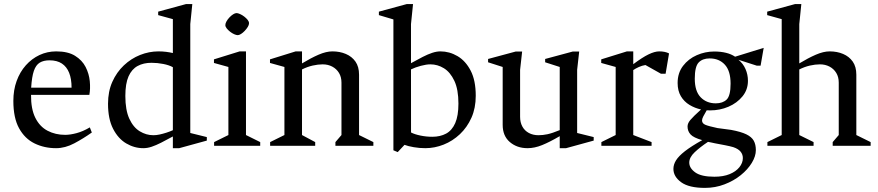

<svg xmlns="http://www.w3.org/2000/svg" viewBox="-20 -713 4292 939"><path d="M254.3 11.7Q196.6 11.7 148.9 -11.6Q101.3 -34.9 73.3 -85.6Q45.3 -136.3 45.3 -219.4Q45.3 -272.9 61.4 -317Q77.4 -361 106.2 -393.5Q135 -425.9 173 -443.8Q211.1 -461.7 255.1 -461.7Q312.3 -461.7 347.1 -440.1Q381.9 -418.4 398.8 -385.3Q415.6 -352.2 419.1 -315.8Q422.6 -279.4 417 -249.1H131.8Q131.1 -180.3 152.8 -136.8Q174.5 -93.4 212.8 -73.5Q251 -53.5 298.6 -53.5Q323.4 -53.5 354.6 -61.9Q385.9 -70.2 419.3 -90L429.1 -65Q387.9 -35.7 343.2 -12Q298.5 11.7 254.3 11.7ZM132.4 -284.4H330Q330 -327.3 318.1 -357Q306.2 -386.7 282.6 -402.3Q259 -418 222 -418Q193.1 -418 174.3 -406.6Q155.5 -395.1 145.6 -366.3Q135.7 -337.5 132.4 -284.4Z M730.3 -51.7Q743.9 -51.7 760.3 -55.1Q776.6 -58.6 794 -64.2Q811.3 -69.8 825.4 -76.2V-384.3Q807.7 -394.4 778.7 -400.2Q749.8 -405.9 720.9 -405.9Q681.9 -405.9 653.2 -390.4Q624.4 -374.8 608.7 -339.6Q593 -304.3 593 -243.6Q593 -174.6 612.5 -132.3Q632 -90 663.5 -70.9Q695 -51.7 730.3 -51.7ZM681 11.7Q637.1 11.7 597.5 -11.5Q558 -34.7 533.2 -82.9Q508.3 -131.2 508.3 -205.4Q508.3 -265.6 529.3 -312.7Q550.3 -359.7 585.7 -393.2Q621.2 -426.7 665.2 -444.2Q709.2 -461.7 755.1 -461.7Q774.1 -461.7 792.2 -459.5Q810.2 -457.2 825.4 -453.6V-619.4L753.6 -639.1V-656L889.5 -693H920.5L910.6 -595.3V-62.6L991.5 -42.6V-25.4L856.4 11.7H825.4V-45.6Q793.7 -28.1 768.1 -15.2Q742.6 -2.3 721.6 4.7Q700.7 11.7 681 11.7Z M1027.1 0V-18.1L1097 -52.6V-385.5L1026.4 -405.1V-422.7L1152 -461.7H1183V-52.6L1252.6 -18.1V0ZM1143 -541.1Q1135.7 -541.1 1125.3 -545.7Q1114.8 -550.4 1105.3 -557.9Q1095.7 -565.5 1088.9 -573.9Q1082.1 -582.3 1082.1 -590.4Q1082.1 -598.5 1087.7 -608.5Q1093.3 -618.5 1102.1 -627.8Q1110.9 -637.1 1120.2 -643Q1129.6 -649 1136.9 -649Q1143.4 -649 1153.9 -644.3Q1164.3 -639.7 1174.3 -632.1Q1184.3 -624.4 1191.1 -616Q1197.9 -607.6 1197.9 -599.3Q1197.9 -591.2 1191.8 -581.3Q1185.7 -571.4 1176.9 -562.1Q1168.1 -552.8 1158.7 -546.9Q1149.4 -541.1 1143 -541.1Z M1301.1 0V-18.1L1371 -52.6V-385.5L1300.4 -405.1V-422.7L1426 -461.7H1457V-402.9Q1500.4 -429.2 1537.9 -445.5Q1575.4 -461.7 1605.6 -461.7Q1641.8 -461.7 1671.3 -449.2Q1700.9 -436.7 1718.5 -411.7Q1736 -386.6 1736 -347.7V-52.6L1806 -18.1V0H1620.4V-18.1L1650 -52.6V-309Q1650 -336.4 1637.9 -356.3Q1625.8 -376.2 1604.9 -387.3Q1584 -398.3 1558.1 -398.3Q1535.1 -398.3 1508.8 -392.3Q1482.5 -386.2 1457 -373.4V-52.6L1521.5 -18.1V0Z M1904 22V-618L1833 -639.1V-656L1969 -693H2000L1990 -595.3V-404Q2021.9 -421.7 2047.1 -434.6Q2072.2 -447.5 2093.7 -454.6Q2115.1 -461.7 2134 -461.7Q2178.1 -461.7 2217.6 -438.5Q2257 -415.3 2281.8 -367.6Q2306.7 -319.8 2306.7 -244.6Q2306.7 -184.4 2285.7 -137.3Q2264.7 -90.3 2229.3 -56.8Q2193.8 -23.3 2149.8 -5.8Q2105.8 11.7 2059.9 11.7Q2031.9 11.7 2003.8 6.9Q1975.7 2.1 1958.3 -4.6L1925.1 30.9ZM1990.2 -65.1Q2008.5 -55.7 2036.9 -49.9Q2065.2 -44.1 2094 -44.1Q2133.1 -44.1 2161.8 -59.6Q2190.6 -75.2 2206.3 -110.9Q2222 -146.7 2222 -206.4Q2222 -275.4 2202.1 -317.7Q2182.1 -360 2151.2 -379.1Q2120.2 -398.3 2084.7 -398.3Q2065.2 -398.3 2038.1 -391.1Q2011 -383.8 1990 -373.6Z M2560.1 11.7Q2508.5 11.7 2473.4 -18.3Q2438.4 -48.3 2438.4 -102.3V-385.5L2367 -408.4V-424.6L2502.6 -461.1H2533.6L2523.6 -371.5V-141.7Q2523.6 -114.4 2534.7 -94.1Q2545.8 -73.8 2566.4 -62.7Q2587.1 -51.7 2613.7 -51.7Q2634.7 -51.7 2657.8 -56.6Q2680.9 -61.6 2717.4 -76.6V-385.5L2646.1 -408.4V-424.6L2781.6 -461.1H2812.6L2802.6 -371.5V-62.6L2883.5 -42.6V-25.4L2748.4 11.7H2717.4V-47.1Q2668.2 -18.3 2631.1 -3.3Q2594.1 11.7 2560.1 11.7Z M2921.1 0V-18.1L2991 -52.6V-385.5L2920.4 -405.1V-422.7L3046 -461.7H3077V-399Q3121.3 -432.3 3151.6 -447Q3182 -461.7 3204 -461.7Q3233 -461.7 3252 -451.7L3235.2 -352.3H3212.6L3136.6 -395Q3120.2 -392.4 3104.6 -385.4Q3089 -378.4 3077 -370.4V-52.6L3166.6 -18.1V0Z M3427.7 205.9Q3349.6 205.9 3311.5 178.4Q3273.4 150.8 3273.4 113Q3273.4 91.7 3286.2 71.1Q3299 50.5 3329.5 26.6Q3360.1 2.7 3414.3 -27.7Q3372.1 -39.4 3357.3 -55.5Q3342.5 -71.6 3342.5 -94.5Q3342.5 -110 3356.3 -126.4Q3370.1 -142.8 3408.5 -177.6Q3378.3 -184.1 3351.9 -200.1Q3325.4 -216.1 3309.7 -242.8Q3294 -269.4 3294 -307.1Q3294 -356 3320.4 -390.7Q3346.8 -425.3 3387.8 -443.2Q3428.8 -461.1 3472.5 -461.1Q3505.3 -461.1 3530.8 -454.7Q3556.3 -448.4 3575.1 -435.7L3714.9 -478.9L3699.8 -392H3680.7L3591.7 -420.6Q3614 -402.6 3626 -375.4Q3637.9 -348.3 3637.9 -317.7Q3637.9 -274.3 3611.2 -241.6Q3584.5 -209 3542.6 -191Q3500.6 -173.1 3452.5 -173.1Q3448.7 -173.1 3444.6 -173.3Q3440.5 -173.4 3436.3 -173.6Q3425.6 -155.8 3419.5 -143.7Q3413.4 -131.6 3413.4 -124Q3413.4 -109.5 3429.7 -102.6Q3446 -95.8 3488.8 -86.7L3555.5 -77.8Q3604 -68.7 3630.1 -56Q3656.1 -43.3 3666.4 -24.7Q3676.6 -6.1 3676.6 21Q3676.6 51.2 3656.8 83.6Q3637 116 3602.7 143.7Q3568.3 171.4 3523.2 188.6Q3478.2 205.9 3427.7 205.9ZM3473.7 151.3Q3517.2 151.3 3548.1 138.7Q3579.1 126 3596 104.9Q3613 83.9 3613 60Q3613 42 3601.7 28.4Q3590.5 14.8 3565.8 6.5Q3550.4 2 3524.9 -3Q3499.4 -8.1 3475.9 -12.3Q3467.2 -14.2 3458.9 -16Q3450.6 -17.8 3442.5 -19.2Q3403.7 6.6 3377.3 31.6Q3350.9 56.7 3350.9 82.1Q3350.9 109.2 3380.4 130.3Q3409.9 151.3 3473.7 151.3ZM3480.6 -207.6Q3514.6 -207.6 3533.8 -226.1Q3553 -244.6 3553 -304Q3553 -366.2 3524.9 -396.8Q3496.8 -427.3 3450.6 -427.3Q3415.8 -427.3 3396.8 -407.3Q3377.9 -387.3 3377.9 -328.3Q3377.9 -266.7 3406.7 -237.2Q3435.5 -207.6 3480.6 -207.6Z M3733.1 0V-18.1L3803 -52.6V-619.4L3732 -639.1V-656L3868 -693H3899L3889 -595.3V-402.9Q3932.4 -429.2 3969.9 -445.5Q4007.4 -461.7 4037.6 -461.7Q4073.8 -461.7 4103.3 -449.2Q4132.9 -436.7 4150.5 -411.7Q4168 -386.6 4168 -347.7V-52.6L4238 -18.1V0H4052.4V-18.1L4082 -52.6V-309Q4082 -336.4 4069.9 -356.3Q4057.8 -376.2 4036.9 -387.3Q4016 -398.3 3990.1 -398.3Q3967.1 -398.3 3940.8 -392.3Q3914.5 -386.2 3889 -373.4V-52.6L3958.9 -18.1V0Z"/></svg>

Font: Ancizar Serif Light
Style: Regular
Weight: 300
Designer: Cesar Puertas, Viviana Monsalve, Julian Moncada, Julian Prieto, Jose Castro, Felipe Aragon, Mariel Hernandez, Sara Alarc
Version: Version 8.100